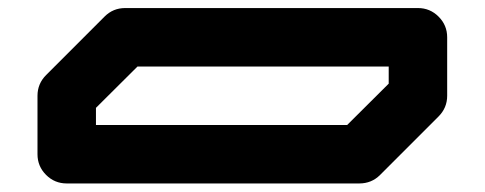

<svg xmlns="http://www.w3.org/2000/svg" viewBox="-20 -728 1174 465"><path d="M921.4 -525.4V-566.9H313L212.4 -466.8V-425.3H820.8ZM1063 -496.1Q1063 -466.8 1042 -445.8L900.4 -304.2Q879.9 -283.7 850.1 -283.7H141.6Q112.3 -283.7 91.6 -304.4Q70.8 -325.2 70.8 -354.5V-496.1Q70.8 -525.4 91.8 -546.4L233.4 -688Q253.9 -708.5 283.2 -708.5H992.2Q1021.5 -708.5 1042.2 -687.7Q1063 -667 1063 -637.7Z"/></svg>

Font: Robtronika
Style: Regular
Weight: 400
Designer: GGBot
Version: 1.00